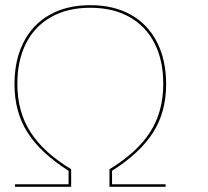

<svg xmlns="http://www.w3.org/2000/svg" viewBox="-20 -722 804 742"><path d="M38 -10H245V-62Q137 -130.5 86.5 -209.8Q36 -289 36 -397Q36 -489.5 71 -558.5Q106 -627.5 172 -664.8Q238 -702 329 -702Q420 -702 486 -664.8Q552 -627.5 587 -558.5Q622 -489.5 622 -397Q622 -289 571.5 -209.8Q521 -130.5 413 -62V-10H620V0H403V-68Q509.5 -132.5 560.2 -211.5Q611 -290.5 611 -398Q611 -488 577.5 -554.2Q544 -620.5 480.5 -656.2Q417 -692 329 -692Q241 -692 177.5 -656.2Q114 -620.5 80.5 -554.2Q47 -488 47 -398Q47 -290.5 97.8 -211.5Q148.5 -132.5 255 -68V0H38Z"/></svg>

Font: HK Grotesk Thin
Style: Regular
Weight: 100
Designer: Alfredo Marco Pradil
Foundry: Hanken Design Co.
Version: Version 3.001